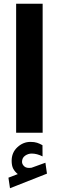

<svg xmlns="http://www.w3.org/2000/svg" viewBox="-20 -707 311 1022"><path d="M74.7 219.7Q58.1 206.1 50 190.2Q42 174.3 42 148.9Q42 105 72.5 76.7Q103 48.3 142.1 48.3Q163.6 48.3 177.5 53Q191.4 57.6 206.1 65.9L206.5 125.5Q176.8 110.4 148.9 110.4Q129.9 110.4 113.5 121.8Q97.2 133.3 97.2 155.3Q97.7 168 109.4 178.7Q121.1 189.5 146.5 186Q147 186 149.9 185.1L221.7 159.2L230 217.3L33.2 294.9L24.9 238.8ZM207 -687V-0.5H65.9V-687Z"/></svg>

Font: Vazirmatn UI Black
Style: Regular
Weight: 900
Designer: Saber Rastikerdar
Foundry: Saber Rastikerdar
Version: Version 33.003